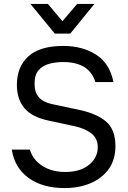

<svg xmlns="http://www.w3.org/2000/svg" viewBox="-20 -946 654 978"><path d="M310 12Q196 12 125 -40Q54 -92 40 -184H132Q148 -131 196.5 -100.5Q245 -70 312 -70Q389 -70 433.5 -106.5Q478 -143 478 -196Q478 -242 444 -267.5Q410 -293 356 -304L226 -332Q142 -350 104 -395.5Q66 -441 66 -514Q66 -606 124.5 -659Q183 -712 302 -712Q400 -712 469.5 -667.5Q539 -623 558 -528H466Q449 -581 407.5 -605.5Q366 -630 302 -630Q266 -630 232.5 -621.5Q199 -613 177.5 -589.5Q156 -566 156 -520Q156 -475 178.5 -450Q201 -425 244 -416L376 -388Q470 -369 519 -328Q568 -287 568 -202Q568 -132 533.5 -84.5Q499 -37 440.5 -12.5Q382 12 310 12ZM338 -775H259L135 -926H224L298 -838L373 -926H461Z"/></svg>

Font: Liter
Style: Regular
Weight: 400
Designer: Anton Skugarov
Foundry: skugi
Version: Version 1.004; ttfautohint (v1.8.4.7-5d5b)